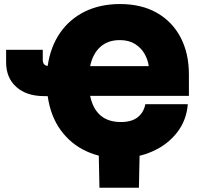

<svg xmlns="http://www.w3.org/2000/svg" viewBox="-20 -759 968 936"><path d="M561 11.7Q472.2 11.7 398.4 -22.9Q324.7 -57.6 275.6 -125Q226.6 -192.4 212.4 -290.5H194.3Q109.4 -290.5 59.6 -335Q9.8 -379.4 9.8 -455.6V-516.1H188.5V-467.3Q188.5 -440.4 212.4 -437.5Q226.1 -531.2 272.9 -598.9Q319.8 -666.5 394.3 -702.9Q468.8 -739.3 564.9 -739.3Q669.9 -739.3 745.1 -696.3Q820.3 -653.3 860.6 -576.2Q900.9 -499 900.9 -396.5V-291.5H419.4Q446.3 -164.1 569.3 -164.1Q621.6 -164.1 651.1 -187.3Q680.7 -210.4 688.5 -251H895.5Q889.2 -171.9 843 -112.8Q796.9 -53.7 723.4 -21Q649.9 11.7 561 11.7ZM419.4 -436.5H705.1Q701.2 -467.8 684.6 -496.8Q668 -525.9 637.9 -544.7Q607.9 -563.5 564 -563.5Q506.3 -563.5 469.5 -530.8Q432.6 -498 419.4 -436.5ZM464.8 156.2 460.9 -31.2H661.1L657.2 156.2Z"/></svg>

Font: Inter Display Black
Style: Regular
Weight: 900
Designer: Rasmus Andersson
Foundry: rsms
Version: Version 4.000;git-a52131595